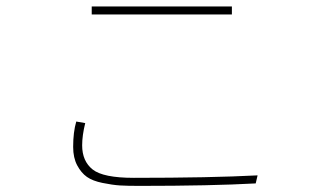

<svg xmlns="http://www.w3.org/2000/svg" viewBox="-20 -617 1040 606"><path d="M269.5 -571.3V-596.7H711.9V-571.3ZM210.9 -153.3Q210.9 -200.2 220.7 -233.4L249 -228.5Q239.3 -189.5 239.3 -158.2Q239.3 -108.4 272.5 -82Q305.7 -55.7 402.3 -55.7Q644.5 -55.7 793 -63.5L787.1 -38.1Q646.5 -30.3 419.9 -30.3Q381.8 -30.3 358.4 -31.7Q335 -33.2 303.7 -39.6Q272.5 -45.9 254.4 -58.6Q236.3 -71.3 223.6 -95.2Q210.9 -119.1 210.9 -153.3Z"/></svg>

Font: Gothic A1 Thin
Style: Regular
Weight: 250
Designer: HanYang I&C Co.,Ltd.
Foundry: HanYang I&C Co.,Ltd.
Version: Version 2.50